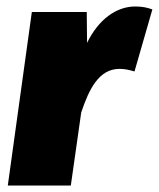

<svg xmlns="http://www.w3.org/2000/svg" viewBox="-20 -571 489 591"><path d="M396 -551C338 -551 283 -511 248 -439L247 -534H78L4 0H198L230 -225C254 -296 284 -359 348 -359C364 -359 377 -356 394 -351L449 -542C432 -548 418 -551 396 -551Z"/></svg>

Font: Fira Sans Heavy
Style: Italic
Weight: 900
Italic angle: -8°
Designer: bBox Type GmbH & Carrois Corporate GbR & Edenspiekermann AG
Foundry: bBox Type GmbH & Carrois Corporate GbR & Edenspiekermann AG
Version: Version 4.301;PS 004.301;hotconv 1.0.88;makeotf.lib2.5.64775